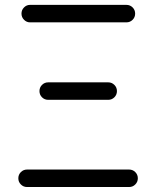

<svg xmlns="http://www.w3.org/2000/svg" viewBox="-20 -752 628 772"><path d="M88.9 0Q74.2 0 64 -10.3Q53.7 -20.5 53.7 -35.2Q53.7 -49.8 64 -60.1Q74.2 -70.3 88.9 -70.3H499Q513.7 -70.3 523.9 -60.1Q534.2 -49.8 534.2 -35.2Q534.2 -20.5 523.9 -10.3Q513.7 0 499 0ZM173.8 -350.6Q159.2 -350.6 148.9 -360.8Q138.7 -371.1 138.7 -385.7Q138.7 -400.4 148.9 -410.6Q159.2 -420.9 173.8 -420.9H415Q429.7 -420.9 439.9 -410.6Q450.2 -400.4 450.2 -385.7Q450.2 -371.1 439.9 -360.8Q429.7 -350.6 415 -350.6ZM100.6 -662.1Q86.9 -662.1 76.7 -672.4Q66.4 -682.6 66.4 -697.3Q66.4 -711.9 76.7 -722.2Q86.9 -732.4 100.6 -732.4H488.3Q502.9 -732.4 513.2 -722.2Q523.4 -711.9 523.4 -697.3Q523.4 -682.6 513.2 -672.4Q502.9 -662.1 488.3 -662.1Z"/></svg>

Font: Gen Jyuu Gothic P Normal
Style: Regular
Weight: 300
Designer: [Source Han Sans]
Ryoko NISHIZUKA  (kana & ideographs); Paul D. Hunt (Latin, Greek & Cyrillic); Wenlong ZHANG  (bopomofo
Version: Version 1.002.20150607